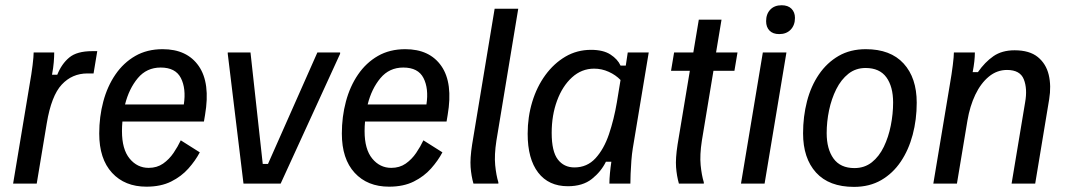

<svg xmlns="http://www.w3.org/2000/svg" viewBox="-20 -700 4073 732"><path d="M30 0 93.3 -380Q100 -417.5 104.2 -451.2Q108.3 -485 108.3 -500H186.7Q186.7 -484.2 185 -462.9Q183.3 -441.7 178.3 -415H198.3Q215 -456.7 244.2 -480.8Q273.3 -505 331.7 -505H350.8L336.7 -420H313.3Q255 -420 215.4 -377.5Q175.8 -335 158.3 -230L120 0Z M538.3 11.7Q455.8 11.7 407.1 -41.2Q358.3 -94.2 358.3 -190.8Q358.3 -255 373.8 -312.9Q389.2 -370.8 420 -415.8Q450.8 -460.8 495.8 -486.7Q540.8 -512.5 600 -512.5Q693.3 -512.5 737.9 -447.9Q782.5 -383.3 761.7 -261.7L757.5 -236.7H446.7Q445 -218.3 445 -200Q445 -130.8 474.2 -95.4Q503.3 -60 546.7 -60Q578.3 -60 601.7 -76.2Q625 -92.5 641.7 -117.1Q658.3 -141.7 669.2 -165L741.7 -119.2Q725 -87.5 698.3 -57.5Q671.7 -27.5 632.5 -7.9Q593.3 11.7 538.3 11.7ZM592.5 -442.5Q539.2 -442.5 505.4 -402.1Q471.7 -361.7 456.7 -301.7H680.8Q690 -362.5 669.6 -402.5Q649.2 -442.5 592.5 -442.5Z M908.3 0 848.3 -495V-500H935L981.7 -75H1001.7L1190 -500H1276.7V-495L1050 0Z M1463.3 11.7Q1380.8 11.7 1332.1 -41.2Q1283.3 -94.2 1283.3 -190.8Q1283.3 -255 1298.8 -312.9Q1314.2 -370.8 1345 -415.8Q1375.8 -460.8 1420.8 -486.7Q1465.8 -512.5 1525 -512.5Q1618.3 -512.5 1662.9 -447.9Q1707.5 -383.3 1686.7 -261.7L1682.5 -236.7H1371.7Q1370 -218.3 1370 -200Q1370 -130.8 1399.2 -95.4Q1428.3 -60 1471.7 -60Q1503.3 -60 1526.7 -76.2Q1550 -92.5 1566.7 -117.1Q1583.3 -141.7 1594.2 -165L1666.7 -119.2Q1650 -87.5 1623.3 -57.5Q1596.7 -27.5 1557.5 -7.9Q1518.3 11.7 1463.3 11.7ZM1517.5 -442.5Q1464.2 -442.5 1430.4 -402.1Q1396.7 -361.7 1381.7 -301.7H1605.8Q1615 -362.5 1594.6 -402.5Q1574.2 -442.5 1517.5 -442.5Z M1785 0Q1776.7 -29.2 1774.2 -62.5Q1771.7 -95.8 1780 -149.2L1865.8 -666.7H1955.8L1872.5 -163.3Q1864.2 -109.2 1867.9 -70.4Q1871.7 -31.7 1880 -5V0Z M2145 10Q2071.7 10 2031.7 -42.1Q1991.7 -94.2 1991.7 -190Q1991.7 -254.2 2009.2 -311.7Q2026.7 -369.2 2059.2 -413.8Q2091.7 -458.3 2135.8 -484.2Q2180 -510 2233.3 -510Q2280 -510 2307.5 -492.1Q2335 -474.2 2345.8 -450H2365.8L2373.3 -500H2453.3L2392.5 -134.2Q2389.2 -114.2 2387.1 -87.5Q2385 -60.8 2384.2 -37.1Q2383.3 -13.3 2383.3 0H2303.3Q2303.3 -16.7 2305.4 -39.2Q2307.5 -61.7 2310.8 -83.3H2290Q2271.7 -45.8 2236.7 -17.9Q2201.7 10 2145 10ZM2170 -61.7Q2218.3 -61.7 2250.4 -96.7Q2282.5 -131.7 2301.7 -188.3Q2320.8 -245 2331.7 -309.2L2345.8 -395Q2327.5 -414.2 2300.8 -426.2Q2274.2 -438.3 2245 -438.3Q2197.5 -438.3 2160.8 -405Q2124.2 -371.7 2103.8 -316.2Q2083.3 -260.8 2083.3 -193.3Q2083.3 -122.5 2106.7 -92.1Q2130 -61.7 2170 -61.7Z M2568.3 0Q2560 -29.2 2557.5 -62.5Q2555 -95.8 2563.3 -149.2L2610 -430H2538.3L2550 -500H2623.3L2644.2 -625H2730.8L2710 -500H2791.7L2780 -430H2700L2655.8 -163.3Q2647.5 -109.2 2651.2 -70.4Q2655 -31.7 2663.3 -5V0Z M2805 0 2888.3 -500H2978.3L2895 0ZM2950.8 -570Q2926.7 -570 2913.8 -583.3Q2900.8 -596.7 2900.8 -619.2Q2900.8 -646.7 2916.7 -663.3Q2932.5 -680 2960 -680Q2984.2 -680 2997.5 -666.7Q3010.8 -653.3 3010.8 -631.7Q3010.8 -604.2 2994.6 -587.1Q2978.3 -570 2950.8 -570Z M3235.8 12.5Q3140.8 12.5 3091.2 -42.1Q3041.7 -96.7 3041.7 -191.7Q3041.7 -255.8 3056.7 -313.8Q3071.7 -371.7 3102.1 -416.2Q3132.5 -460.8 3177.1 -486.7Q3221.7 -512.5 3280.8 -512.5Q3375 -512.5 3425 -457.9Q3475 -403.3 3475 -308.3Q3475 -244.2 3459.6 -186.2Q3444.2 -128.3 3414.2 -83.8Q3384.2 -39.2 3339.6 -13.3Q3295 12.5 3235.8 12.5ZM3237.5 -59.2Q3275.8 -59.2 3303.8 -81.2Q3331.7 -103.3 3349.6 -140.4Q3367.5 -177.5 3376.2 -221.7Q3385 -265.8 3385 -309.2Q3385 -370 3359.2 -405.4Q3333.3 -440.8 3280 -440.8Q3242.5 -440.8 3214.6 -418.8Q3186.7 -396.7 3168.3 -360Q3150 -323.3 3140.8 -279.6Q3131.7 -235.8 3131.7 -192.5Q3131.7 -131.7 3157.9 -95.4Q3184.2 -59.2 3237.5 -59.2Z M3538.3 0 3601.7 -380Q3608.3 -417.5 3612.5 -451.2Q3616.7 -485 3616.7 -500H3696.7Q3696.7 -484.2 3694.6 -465.4Q3692.5 -446.7 3688.3 -425H3708.3Q3735 -463.3 3767.5 -485.8Q3800 -508.3 3848.3 -508.3Q3905 -508.3 3936.7 -482.5Q3968.3 -456.7 3978.3 -414.6Q3988.3 -372.5 3980 -321.7L3926.7 0H3836.7L3888.3 -310Q3897.5 -361.7 3883.3 -397.5Q3869.2 -433.3 3819.2 -433.3Q3780.8 -433.3 3750 -407.9Q3719.2 -382.5 3698.3 -338.8Q3677.5 -295 3668.3 -240L3628.3 0Z"/></svg>

Font: Familjen Grotesk GF
Style: Italic
Weight: 400
Designer: Anders Wikstroem, Jonas Baeckman, Matilda Gysing, Kristian Moeller
Foundry: Familjen STHML AB
Version: Version 2.000; Beta; Release 4; Build 6